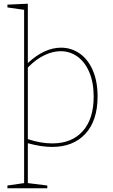

<svg xmlns="http://www.w3.org/2000/svg" viewBox="-20 -785 610 1035"><path d="M506 -265Q506 -135 440.5 -64Q375 7 261 7Q202 7 130 -13V202L235 215V230H20V215L110 202V-732L20 -745V-760L130 -765V-445Q219 -528 309 -528Q364 -528 409 -497Q454 -466 480 -406.5Q506 -347 506 -265ZM485 -264Q485 -340 461.5 -395.5Q438 -451 397.5 -480Q357 -509 307 -509Q264 -509 218.5 -487Q173 -465 130 -421V-35Q199 -12 262 -12Q367 -12 426 -78Q485 -144 485 -264Z"/></svg>

Font: Bitter Pro Thin
Style: Regular
Weight: 250
Designer: Sol Matas, and Bitter project Authors
Foundry: Sol Matas
Version: Version 1.010